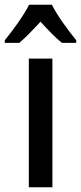

<svg xmlns="http://www.w3.org/2000/svg" viewBox="-53 -786 340 806"><path d="M165 -766H69C48 -723 3 -661 -33 -617V-606H28C54 -628 85 -660 117 -695C148 -661 178 -629 207 -606H267V-617C232 -660 187 -721 165 -766ZM167 0V-540H68V0Z"/></svg>

Font: Noto Sans Devanagari Condensed Medium
Style: Regular
Weight: 500
Width: 3
Designer: Jelle Bosma - Monotype Design Team
Foundry: Monotype Imaging Inc.
Version: Version 2.004